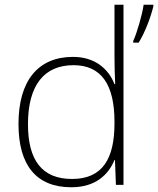

<svg xmlns="http://www.w3.org/2000/svg" viewBox="-20 -780 667 810"><path d="M281 10C382 10 437 -42 463 -105H465L469 0H501V-760H463V-544C463 -506 464 -464 466 -425H463C438 -489 381 -540 288 -540C141 -540 58 -440 58 -257C58 -83 133 10 281 10ZM627 -753V-760H586C580 -717 557 -639 542 -607V-600H565C593 -646 615 -705 627 -753ZM284 -25C158 -25 98 -103 98 -256C98 -420 166 -505 290 -505C409 -505 463 -421 463 -266V-260C463 -111 413 -25 284 -25Z"/></svg>

Font: Noto Sans Sinhala ExtraLight
Style: Regular
Weight: 200
Designer: Jelle Bosma - Monotype Design Team
Foundry: Monotype Imaging Inc.
Version: Version 2.006